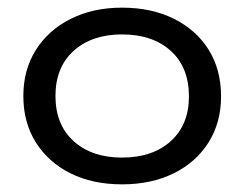

<svg xmlns="http://www.w3.org/2000/svg" viewBox="-20 -778 639 502"><path d="M299 -296Q222 -296 164 -325Q106 -354 73.5 -406Q41 -458 41 -527Q41 -595 73.5 -647Q106 -699 164.5 -728.5Q223 -758 299 -758Q376 -758 434.5 -729Q493 -700 525.5 -648Q558 -596 558 -526Q558 -458 525.5 -406Q493 -354 434.5 -325Q376 -296 299 -296ZM299 -366Q379 -366 426.5 -409Q474 -452 474 -526Q474 -602 426.5 -645Q379 -688 299 -688Q220 -688 172.5 -645Q125 -602 125 -527Q125 -452 172.5 -409Q220 -366 299 -366Z"/></svg>

Font: Unbounded Light
Style: Regular
Weight: 300
Designer: Luke Prowse, Jean-Baptiste Morizot, Fátima Lázaro, Florian Runge
Foundry: NaN
Version: Version 1.700